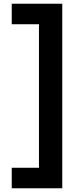

<svg xmlns="http://www.w3.org/2000/svg" viewBox="-20 -758 422 1030"><path d="M43 252V142H189V-628H43V-738H314V252Z"/></svg>

Font: Gantari
Style: Bold
Weight: 700
Designer: Anugrah Pasau
Foundry: Lafontype
Version: Version 1.000; ttfautohint (v1.6)